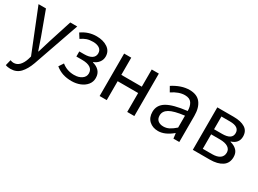

<svg xmlns="http://www.w3.org/2000/svg" viewBox="-39 -1225 2853 2127"><g transform="rotate(30 1387.5 -161.5)"><path d="M37 223 55 150Q80 159 96 159Q140 159 170.5 127.5Q201 96 219 42L231 1L13 -543H108L219 -241L271 -89H276L322 -241L419 -543H508L303 45Q271 134 223.5 184Q176 234 101 234Q64 234 37 223Z M547 -56 586 -115Q653 -60 745 -60Q803 -60 841.5 -86.5Q880 -113 880 -157Q880 -203 844 -226.5Q808 -250 741 -250H666V-315H728Q792 -315 825.5 -337.5Q859 -360 859 -401Q859 -442 828 -463Q797 -484 746 -484Q701 -484 667 -472.5Q633 -461 598 -436L560 -496Q646 -557 751 -557Q835 -557 891.5 -519Q948 -481 948 -411Q948 -371 924 -338.5Q900 -306 858 -290V-285Q910 -272 941 -238.5Q972 -205 972 -150Q972 -101 942 -64Q912 -27 862 -7Q812 13 753 13Q693 13 643 -3Q593 -19 547 -56Z M1108 -543H1199V-323H1461V-543H1552V0H1461V-242H1199V0H1108Z M1702 -141Q1702 -229 1781.5 -276.5Q1861 -324 2036 -344Q2036 -405 2010.5 -443Q1985 -481 1924 -481Q1847 -481 1761 -423L1725 -486Q1836 -557 1939 -557Q2035 -557 2081 -498Q2127 -439 2127 -334V0H2052L2044 -65H2041Q1947 13 1861 13Q1791 13 1746.5 -28Q1702 -69 1702 -141ZM2036 -132V-284Q1903 -268 1847 -235Q1791 -202 1791 -147Q1791 -103 1817.5 -81.5Q1844 -60 1887 -60Q1925 -60 1959.5 -77.5Q1994 -95 2036 -132Z M2509 -543Q2603 -543 2656 -509.5Q2709 -476 2709 -405Q2709 -361 2685 -331.5Q2661 -302 2618 -290V-285Q2669 -273 2700.5 -241.5Q2732 -210 2732 -156Q2732 -77 2674 -38.5Q2616 0 2517 0H2300V-543ZM2619 -397Q2619 -478 2499 -478H2390V-315H2493Q2619 -315 2619 -397ZM2642 -161Q2642 -203 2606 -226.5Q2570 -250 2501 -250H2390V-65H2507Q2574 -65 2608 -90Q2642 -115 2642 -161Z"/></g></svg>

Font: Noto Sans SC
Style: Regular
Weight: 400
Designer: Ryoko NISHIZUKA ____ (kana & ideographs); Paul D. Hunt (Latin, Greek & Cyrillic); Wenlong ZHANG ___ (bopomofo); Sandoll 
Foundry: Adobe Systems Incorporated
Version: Version 1.004